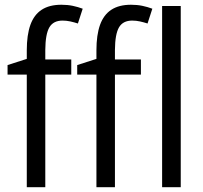

<svg xmlns="http://www.w3.org/2000/svg" viewBox="-20 -785 852 805"><path d="M278.8 -472.2H169.9V0H92.3V-472.2H11.7V-512.2L92.3 -538.1V-574.2Q92.3 -638.2 107.4 -680.7Q122.6 -723.1 154.8 -744.1Q187 -765.1 237.3 -765.1Q263.2 -765.1 285.2 -760.5Q307.1 -755.9 326.7 -748.5L306.6 -686.5Q291.5 -691.4 275.1 -695.1Q258.8 -698.7 242.2 -698.7Q203.6 -698.7 187 -670.4Q170.4 -642.1 169.9 -575.7V-535.6H278.8ZM570.8 -472.2H461.9V0H384.3V-472.2H303.7V-512.2L384.3 -538.1V-574.2Q384.3 -638.2 399.4 -680.7Q414.6 -723.1 446.8 -744.1Q479 -765.1 529.3 -765.1Q555.2 -765.1 577.1 -760.5Q599.1 -755.9 618.7 -748.5L598.6 -686.5Q583.5 -691.4 567.1 -695.1Q550.8 -698.7 534.2 -698.7Q495.6 -698.7 479 -670.4Q462.4 -642.1 461.9 -575.7V-535.6H570.8ZM737.8 0H659.7V-759.8H737.8Z"/></svg>

Font: Open Sans SemiCondensed
Style: Regular
Weight: 400
Width: 4
Designer: Monotype Design Team
Foundry: Monotype Imaging Inc.
Version: Version 3.000